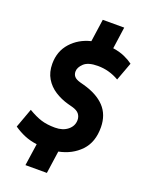

<svg xmlns="http://www.w3.org/2000/svg" viewBox="-180 -939 906 1178"><g transform="rotate(20 273.0 -350.0)"><path d="M139 150 160 6Q115 0 79 -15Q43 -30 8 -54L54 -180Q101 -152 139.5 -140Q178 -128 230 -128Q281 -128 313 -154Q345 -180 345 -219Q345 -241 332 -258Q319 -275 286 -284L256 -292Q209 -305 169 -330.5Q129 -356 105 -396Q81 -436 81 -491Q81 -573 131 -628.5Q181 -684 259 -703L280 -850H420L400 -708Q446 -701 478.5 -686Q511 -671 532 -655L488 -536Q423 -574 349 -574Q286 -574 258.5 -548Q231 -522 231 -495Q231 -476 242 -463Q253 -450 281 -442L307 -435Q398 -410 446 -359Q494 -308 495 -227Q496 -129 441 -71.5Q386 -14 300 3L279 150Z"/></g></svg>

Font: Finlandica
Style: Bold Italic
Weight: 700
Italic angle: -8°
Designer: Niklas Ekholm, Juho Hiilivirta, Jaakko Suomalainen
Foundry: Helsinki Type Studio
Version: Version 1.064; ttfautohint (v1.8.4.7-5d5b)